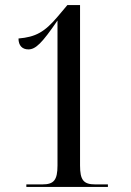

<svg xmlns="http://www.w3.org/2000/svg" viewBox="-20 -738 518 758"><path d="M84 0H406V-10H356C309 -10 296 -28 296 -85V-718H246L209 -674C156 -611 121 -592 53 -586C53 -558 68 -543 92 -543C121 -543 146 -568 207 -657V-85C207 -26 192 -10 147 -10H84Z"/></svg>

Font: Noto Serif Display Condensed
Style: Regular
Weight: 400
Width: 3
Designer: Monotype Design Team
Foundry: Monotype Imaging Inc.
Version: Version 2.009